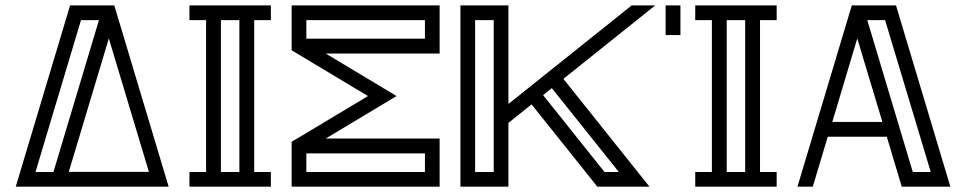

<svg xmlns="http://www.w3.org/2000/svg" viewBox="-20 -701 3628 721"><path d="M351.6 -625.5H284.2L113.3 -55.2H180.7ZM39.1 0 243.2 -680.7H409.2L613.3 0ZM539.1 -55.7 388.7 -556.6 238.3 -55.7Z M878.9 -55.2V-625.5H809.6V-55.2ZM997.1 0H691.4V-55.2H753.9V-625.5H691.4V-680.7H997.1V-625.5H934.6V-55.2H997.1Z M1630.9 0H1075.2V-168.5L1361.8 -340.3L1075.2 -512.2V-680.7H1630.9V-500H1203.1L1469.2 -340.3L1203.1 -180.7H1630.9ZM1575.7 -55.2V-125H1130.4V-55.2ZM1575.7 -555.7V-625.5H1130.4V-555.7Z M1834 -55.2V-625.5H1764.2V-55.2ZM2303.7 -55.2 2052.2 -370.1 2019.5 -343.8 2250 -55.2ZM2418.9 0H2223.1L1976.1 -309.1L1889.2 -239.3V0H1709V-680.7H1889.2V-310.5L2352.1 -680.7H2440.4L2095.7 -404.8Z M2778.3 -55.2V-625.5H2709V-55.2ZM2896.5 0H2590.8V-55.2H2653.3V-625.5H2590.8V-680.7H2896.5V-625.5H2834V-55.2H2896.5ZM2535.2 -569.3H2479.5V-680.7H2535.2Z M3548.8 0H3366.2L3310.1 -187.5H3088.4L3032.2 0H2974.6L3178.7 -680.7H3344.7ZM3293.5 -243.2 3199.2 -556.6 3105.5 -243.2ZM3475.1 -55.2 3303.7 -625.5H3236.8L3407.7 -55.2Z"/></svg>

Font: X Company
Style: Regular
Weight: 400
Designer: GGBotNet
Foundry: GGBotNet
Version: 0.90